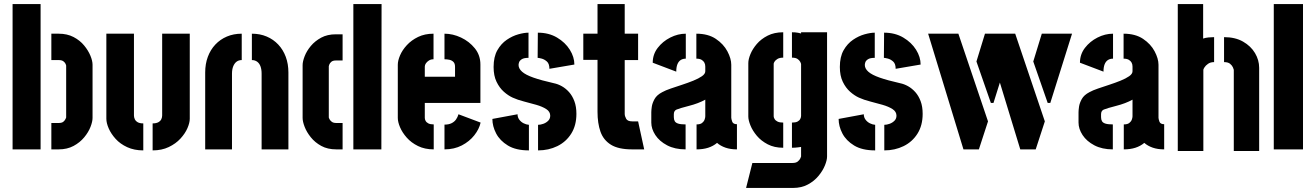

<svg xmlns="http://www.w3.org/2000/svg" viewBox="-20 -736 6482 946"><path d="M233 0V-130H269Q285 -130 292.5 -136.5Q300 -143 303 -150Q306 -157 306 -157V-413Q306 -414 303.5 -420.5Q301 -427 293 -433.5Q285 -440 270 -440H233V-570H269Q311 -570 342.5 -553.5Q374 -537 394.5 -512Q415 -487 425.5 -461.5Q436 -436 436 -417V-155Q436 -137 426 -111Q416 -85 395 -59.5Q374 -34 342.5 -17Q311 0 269 0ZM42 0V-716H180V0Z M732 5V-128Q750 -128 760.5 -134Q771 -140 775 -149Q779 -158 779 -167V-570H915V-151Q915 -131 903.5 -104.5Q892 -78 869 -53Q846 -28 811.5 -11.5Q777 5 732 5ZM686 5Q641 5 606.5 -11Q572 -27 549.5 -52Q527 -77 515.5 -103.5Q504 -130 504 -151V-570H640V-167Q640 -158 644 -149Q648 -140 658 -134Q668 -128 686 -128Z M991 -379Q991 -421 1004 -456Q1017 -491 1041 -516.5Q1065 -542 1098 -556Q1131 -570 1171 -570V-440Q1156 -440 1145.5 -432Q1135 -424 1129 -409Q1123 -394 1123 -373V0H991ZM1269 -373Q1269 -394 1263.5 -409Q1258 -424 1247 -432Q1236 -440 1221 -440V-570Q1261 -570 1294 -556Q1327 -542 1351 -516.5Q1375 -491 1388 -456Q1401 -421 1401 -379V0H1269Z M1637 0Q1594 0 1563 -17Q1532 -34 1511.5 -59.5Q1491 -85 1481 -111Q1471 -137 1471 -155V-415Q1471 -433 1481 -459Q1491 -485 1511.5 -509.5Q1532 -534 1562.5 -550.5Q1593 -567 1635 -567H1668V-438H1635Q1620 -438 1612.5 -431.5Q1605 -425 1602.5 -418Q1600 -411 1600 -410V-157Q1600 -156 1603 -149.5Q1606 -143 1614 -136.5Q1622 -130 1637 -130H1668V0ZM1721 0V-716H1860L1859 0Z M2117 0Q2073 0 2039.5 -16.5Q2006 -33 1984 -58Q1962 -83 1951 -109Q1940 -135 1940 -155V-417Q1940 -437 1951 -463Q1962 -489 1984.5 -513.5Q2007 -538 2040 -554Q2073 -570 2116 -570V-444Q2103 -444 2093.5 -438Q2084 -432 2078.5 -424Q2073 -416 2073 -408V-358H2222V-407Q2222 -423 2214 -431Q2206 -439 2194 -441.5Q2182 -444 2170 -444V-570Q2211 -570 2251.5 -551Q2292 -532 2319.5 -498Q2347 -464 2347 -418V-229H2073V-155Q2073 -148 2077 -140.5Q2081 -133 2090.5 -128Q2100 -123 2117 -123ZM2170 0V-122Q2191 -122 2205 -129Q2219 -136 2227 -147.5Q2235 -159 2239 -173L2348 -132Q2341 -100 2317 -69.5Q2293 -39 2255.5 -19.5Q2218 0 2170 0Z M2631 5V-121Q2643 -121 2657 -126Q2671 -131 2681 -141Q2691 -151 2691 -166Q2691 -186 2671.5 -198.5Q2652 -211 2622.5 -219.5Q2593 -228 2561.5 -236Q2530 -244 2506 -255Q2484 -265 2462.5 -284Q2441 -303 2426.5 -333Q2412 -363 2412 -406Q2412 -456 2430.5 -488.5Q2449 -521 2477 -540Q2505 -559 2534 -567Q2563 -575 2584 -575V-451Q2561 -451 2550.5 -444Q2540 -437 2537.5 -429Q2535 -421 2535 -416Q2535 -398 2552.5 -382.5Q2570 -367 2608.5 -353.5Q2647 -340 2709 -326Q2729 -322 2748.5 -311Q2768 -300 2784 -282Q2800 -264 2810 -237.5Q2820 -211 2820 -175Q2820 -118 2794.5 -77.5Q2769 -37 2726 -16Q2683 5 2631 5ZM2586 5Q2522 5 2482.5 -19Q2443 -43 2424.5 -78.5Q2406 -114 2406 -150L2530 -173Q2530 -158 2538.5 -146.5Q2547 -135 2560 -128.5Q2573 -122 2586 -121ZM2687 -397Q2687 -422 2674.5 -433Q2662 -444 2648 -447.5Q2634 -451 2629 -451L2630 -575Q2684 -575 2724.5 -551Q2765 -527 2787.5 -491Q2810 -455 2810 -418Z M3094 0Q3027 0 2990 -23Q2953 -46 2938.5 -87.5Q2924 -129 2924 -185V-441H2854V-570H2924V-716H3058V-570H3124V-440H3058V-175Q3058 -164 3065 -151Q3072 -138 3095 -138H3124L3154 0Z M3358 0Q3305 0 3267 -20Q3229 -40 3209 -70.5Q3189 -101 3189 -132V-183Q3189 -193 3191.5 -210.5Q3194 -228 3205 -248Q3216 -268 3243 -282Q3259 -291 3285.5 -300Q3312 -309 3341 -318.5Q3370 -328 3396 -338.5Q3422 -349 3438.5 -360.5Q3455 -372 3455 -385V-408Q3455 -419 3450.5 -427.5Q3446 -436 3436.5 -441.5Q3427 -447 3411 -447V-570Q3469 -570 3507 -544.5Q3545 -519 3564 -483Q3583 -447 3583 -417V-156Q3583 -150 3587.5 -137Q3592 -124 3611 -124V0Q3579 0 3554.5 -8.5Q3530 -17 3513 -32Q3494 -16 3469 -8Q3444 0 3412 0V-123Q3430 -123 3439 -130Q3448 -137 3451.5 -146.5Q3455 -156 3455 -163V-245Q3439 -236 3418 -228Q3397 -220 3375 -214.5Q3353 -209 3336.5 -204Q3320 -199 3313 -196Q3300 -190 3300 -173V-159Q3300 -147 3304.5 -139Q3309 -131 3321.5 -127Q3334 -123 3358 -123ZM3312 -383 3196 -427Q3196 -468 3220.5 -500Q3245 -532 3282.5 -551Q3320 -570 3359 -570V-447Q3344 -447 3333.5 -440Q3323 -433 3317.5 -419Q3312 -405 3312 -383Z M3656 190 3687 67H3885Q3902 67 3911 59.5Q3920 52 3923.5 44Q3927 36 3927 35V-12Q3920 -11 3912.5 -10Q3905 -9 3897.5 -8.5Q3890 -8 3882 -8V-132Q3900 -132 3909.5 -137Q3919 -142 3923 -150Q3927 -158 3927 -165V-420Q3927 -423 3923 -431Q3919 -439 3909.5 -445.5Q3900 -452 3882 -452V-577Q3890 -577 3897.5 -576.5Q3905 -576 3912.5 -574.5Q3920 -573 3927 -571V-577H4055V35Q4055 53 4044.5 79Q4034 105 4013 130.5Q3992 156 3960.5 173Q3929 190 3887 190ZM3839 -8Q3795 -8 3762.5 -25Q3730 -42 3709 -67Q3688 -92 3677.5 -118Q3667 -144 3667 -162V-425Q3667 -444 3677.5 -469.5Q3688 -495 3709 -519.5Q3730 -544 3762.5 -560.5Q3795 -577 3839 -577V-452Q3821 -452 3810.5 -445.5Q3800 -439 3796 -432Q3792 -425 3792 -422V-163Q3792 -157 3796.5 -149.5Q3801 -142 3811 -137Q3821 -132 3839 -132Z M4337 5V-121Q4349 -121 4363 -126Q4377 -131 4387 -141Q4397 -151 4397 -166Q4397 -186 4377.5 -198.5Q4358 -211 4328.5 -219.5Q4299 -228 4267.5 -236Q4236 -244 4212 -255Q4190 -265 4168.5 -284Q4147 -303 4132.5 -333Q4118 -363 4118 -406Q4118 -456 4136.5 -488.5Q4155 -521 4183 -540Q4211 -559 4240 -567Q4269 -575 4290 -575V-451Q4267 -451 4256.5 -444Q4246 -437 4243.5 -429Q4241 -421 4241 -416Q4241 -398 4258.5 -382.5Q4276 -367 4314.5 -353.5Q4353 -340 4415 -326Q4435 -322 4454.5 -311Q4474 -300 4490 -282Q4506 -264 4516 -237.5Q4526 -211 4526 -175Q4526 -118 4500.5 -77.5Q4475 -37 4432 -16Q4389 5 4337 5ZM4292 5Q4228 5 4188.5 -19Q4149 -43 4130.5 -78.5Q4112 -114 4112 -150L4236 -173Q4236 -158 4244.5 -146.5Q4253 -135 4266 -128.5Q4279 -122 4292 -121ZM4393 -397Q4393 -422 4380.5 -433Q4368 -444 4354 -447.5Q4340 -451 4335 -451L4336 -575Q4390 -575 4430.5 -551Q4471 -527 4493.5 -491Q4516 -455 4516 -418Z M5007 0 4833 -570H4982L5128 -138L5083 0ZM4727 0 4553 -570H4702L4848 -138L4803 0ZM4862 -229 4791 -433 4833 -570H4982L4875 -229ZM5142 -229 5071 -433 5113 -570H5262L5155 -229Z M5463 0Q5410 0 5372 -20Q5334 -40 5314 -70.5Q5294 -101 5294 -132V-183Q5294 -193 5296.5 -210.5Q5299 -228 5310 -248Q5321 -268 5348 -282Q5364 -291 5390.5 -300Q5417 -309 5446 -318.5Q5475 -328 5501 -338.5Q5527 -349 5543.5 -360.5Q5560 -372 5560 -385V-408Q5560 -419 5555.5 -427.5Q5551 -436 5541.5 -441.5Q5532 -447 5516 -447V-570Q5574 -570 5612 -544.5Q5650 -519 5669 -483Q5688 -447 5688 -417V-156Q5688 -150 5692.5 -137Q5697 -124 5716 -124V0Q5684 0 5659.5 -8.5Q5635 -17 5618 -32Q5599 -16 5574 -8Q5549 0 5517 0V-123Q5535 -123 5544 -130Q5553 -137 5556.5 -146.5Q5560 -156 5560 -163V-245Q5544 -236 5523 -228Q5502 -220 5480 -214.5Q5458 -209 5441.5 -204Q5425 -199 5418 -196Q5405 -190 5405 -173V-159Q5405 -147 5409.5 -139Q5414 -131 5426.5 -127Q5439 -123 5463 -123ZM5417 -383 5301 -427Q5301 -468 5325.5 -500Q5350 -532 5387.5 -551Q5425 -570 5464 -570V-447Q5449 -447 5438.5 -440Q5428 -433 5422.5 -419Q5417 -405 5417 -383Z M5783 8V-716H5908V-546Q5919 -550 5934 -551.5Q5949 -553 5962 -553V-430Q5944 -430 5932 -421.5Q5920 -413 5914.5 -404Q5909 -395 5909 -392V8ZM6059 8V-392Q6059 -394 6055 -403.5Q6051 -413 6041 -421.5Q6031 -430 6011 -430V-553Q6066 -553 6104.5 -531Q6143 -509 6163.5 -474.5Q6184 -440 6184 -402V8Z M6256 0V-716H6400V0Z"/></svg>

Font: Stick No Bills ExtraBold
Style: Regular
Weight: 800
Version: Version 2.000